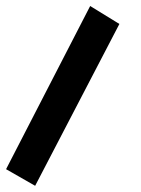

<svg xmlns="http://www.w3.org/2000/svg" viewBox="-82 -302 464 632"><path d="M-62 254.9 214.8 -282.2 311 -223.1 33.7 309.6Z"/></svg>

Font: Pinar DS1 Bold
Style: Regular
Weight: 700
Designer: Amin Abedi
Version: Version 3.000